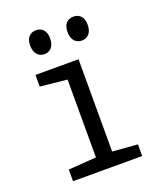

<svg xmlns="http://www.w3.org/2000/svg" viewBox="-136 -824 772 913"><g transform="rotate(-20 250.0 -367.5)"><path d="M75 -59 216 -69V-463L80 -477V-536H298V-69L425 -59V0H75ZM104 -676Q104 -705 118 -720Q132 -735 155 -735Q177 -735 191 -720Q205 -705 205 -676Q205 -646 191 -630Q177 -614 155 -614Q132 -614 118 -630Q104 -646 104 -676ZM293 -676Q293 -705 307 -720Q321 -735 344 -735Q367 -735 381 -720Q395 -705 395 -676Q395 -646 381 -630Q367 -614 344 -614Q321 -614 307 -630Q293 -646 293 -676Z"/></g></svg>

Font: Noto Sans Mono UI Cond
Style: Regular
Weight: 400
Width: 3
Monospace: yes
Designer: Monotype Design team
Foundry: Monotype Imaging Inc.
Version: Version 1.000